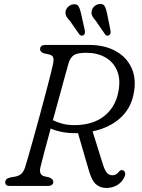

<svg xmlns="http://www.w3.org/2000/svg" viewBox="-20 -923 704 953"><path d="M598 -45.5Q586.5 -19.5 562.8 -4.8Q539 10 506.5 10Q479 10 457.5 -7.5Q436 -25 421 -77L367 -262.5Q363 -262.5 358.5 -262Q322 -261.5 290 -267.5Q258 -273.5 231.5 -285Q213 -218 198.8 -164.2Q184.5 -110.5 180.5 -92.5Q176 -71.5 181.8 -61.5Q187.5 -51.5 198 -48.5L222.5 -43Q244.5 -35 244.5 -21Q244.5 0 216 0H28Q6 0 6 -18.5Q6 -37.5 33 -42.5L53 -46Q72 -49 84.5 -59.2Q97 -69.5 104.5 -92.5Q109 -106.5 120.2 -145.2Q131.5 -184 146.2 -237Q161 -290 176.8 -348.2Q192.5 -406.5 206.8 -460Q221 -513.5 231 -553.2Q241 -593 244 -608.5Q247.5 -628.5 244 -638.2Q240.5 -648 224.5 -652.5L199.5 -658Q179 -663.5 179 -679Q179 -700 207.5 -700H422Q499 -700 554.2 -669.5Q609.5 -639 634 -583.5Q658.5 -528 642.5 -453Q628 -382 574.5 -335Q521 -288 439.5 -271L489.5 -111Q500.5 -75.5 511.8 -64.2Q523 -53 537 -53Q557 -53 569.5 -69.5Q579 -83 592 -77Q598.5 -74 600.8 -64.8Q603 -55.5 598 -45.5ZM320 -608Q315 -591 303 -547Q291 -503 275 -444.8Q259 -386.5 242.5 -326.5Q262 -316.5 289 -309.2Q316 -302 348.5 -302Q439 -302 495 -345.2Q551 -388.5 566.5 -462.5Q580 -526 562 -570.2Q544 -614.5 503.5 -637.8Q463 -661 408 -661Q362 -661 344.8 -648Q327.5 -635 320 -608ZM511.5 -855.5 528.5 -771.5Q529.5 -764.5 528.5 -758.5Q527.5 -752.5 522 -748.5Q510.5 -741.5 502 -752L454.5 -821Q444.5 -831.5 438.8 -842.2Q433 -853 434.5 -865.5Q436.5 -880 447.2 -890.5Q458 -901 473 -903Q492.5 -905.5 499.8 -892Q507 -878.5 511.5 -855.5ZM382.5 -855.5 401 -771.5Q402 -765 401.2 -759Q400.5 -753 395.5 -749Q384.5 -741.5 374.5 -751.5L326.5 -820Q316.5 -830 310.5 -840.2Q304.5 -850.5 305 -863Q306.5 -877.5 317.2 -888.2Q328 -899 342.5 -901.5Q362 -904.5 369.8 -891.5Q377.5 -878.5 382.5 -855.5Z"/></svg>

Font: Fraunces 9pt S100 Light
Style: Italic
Weight: 300
Italic angle: -16°
Version: Version 1.000; ttfautohint (v1.8.3)